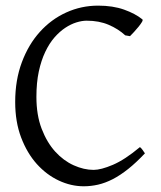

<svg xmlns="http://www.w3.org/2000/svg" viewBox="-20 -650 576 685"><path d="M497.1 -103Q465.8 -69.8 437.3 -47.1Q408.7 -24.4 382.1 -10.7Q355.5 2.9 329.8 8.8Q304.2 14.6 278.8 14.6Q233.4 14.6 189.7 -5.9Q146 -26.4 111.3 -64.9Q76.7 -103.5 55.4 -159.4Q34.2 -215.3 34.2 -286.1Q34.2 -364.3 57.9 -427.7Q81.5 -491.2 122.1 -536.1Q162.6 -581.1 216.3 -605.5Q270 -629.9 330.1 -629.9Q382.8 -629.9 422.6 -615.7Q462.4 -601.6 487.8 -581.1Q490.7 -578.6 486.3 -571.3Q481.9 -564 474.4 -554.7Q466.8 -545.4 458.3 -536.1Q449.7 -526.9 443.8 -521L426.8 -523.9Q401.9 -546.9 367.7 -561.5Q333.5 -576.2 289.1 -576.2Q272.5 -576.2 252.7 -570.1Q232.9 -564 212.9 -550.8Q192.9 -537.6 174.3 -516.4Q155.8 -495.1 141.4 -464.8Q127 -434.6 118.4 -394.8Q109.9 -355 109.9 -304.2Q109.9 -239.3 128.7 -190.4Q147.5 -141.6 177 -109.1Q206.5 -76.7 242.9 -60.3Q279.3 -43.9 314 -43.9Q340.3 -43.9 382.8 -62Q425.3 -80.1 479 -125Q481.4 -124 484.1 -120.8Q486.8 -117.7 489.3 -114.3Q491.7 -110.8 493.7 -107.7Q495.6 -104.5 497.1 -103Z"/></svg>

Font: f3be8e4dedee8fb5 - subset of Gentium
Style: Regular
Weight: 400
Designer: J. Victor Gaultney
Version: Version 1.02; 2005; OFL release